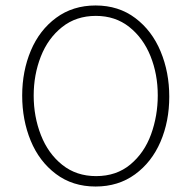

<svg xmlns="http://www.w3.org/2000/svg" viewBox="-20 -672 698 701"><path d="M61 -323Q61 -412 92.5 -487Q124 -562 185 -607Q246 -652 329 -652Q413 -652 474 -606Q535 -560 566.5 -484Q598 -408 598 -319Q598 -229 566 -154.5Q534 -80 473 -35.5Q412 9 329 9Q245 9 184 -37Q123 -83 92 -158.5Q61 -234 61 -323ZM556 -324Q556 -401 529.5 -467Q503 -533 452 -573.5Q401 -614 330 -614Q258 -614 206.5 -573Q155 -532 129 -465.5Q103 -399 103 -323Q103 -246 129.5 -178.5Q156 -111 207.5 -70Q259 -29 331 -29Q405 -29 456 -71.5Q507 -114 531.5 -181.5Q556 -249 556 -324Z"/></svg>

Font: Bellota Text Light
Style: Regular
Weight: 300
Designer: Kemie Guaida
Foundry: Kemie Guaida
Version: Version 4.001